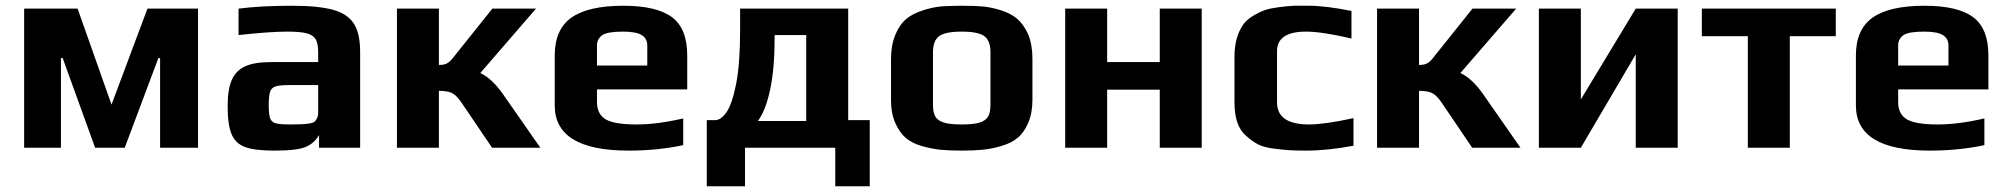

<svg xmlns="http://www.w3.org/2000/svg" viewBox="-20 -514 6986 668"><path d="M64 -484H250L368 -150L493 -484H669V0H537V-312H531L414 0H311L198 -312H192V0H64Z M772 -145Q772 -203 786.5 -236Q801 -269 833.5 -283.5Q866 -298 923 -298H1087V-331Q1087 -362 1078.5 -377Q1070 -392 1047.5 -398Q1025 -404 980 -404Q918 -404 810 -392V-484Q889 -494 995 -494Q1088 -494 1138.5 -480Q1189 -466 1211 -432Q1233 -398 1233 -333V0H1090V-44Q1073 -15 1044 -3Q1015 10 934 10Q866 10 832.5 -2.5Q799 -15 785.5 -47.5Q772 -80 772 -145ZM1054 -84Q1068 -86 1073.5 -90Q1079 -94 1083 -103Q1087 -110 1087 -124V-218H987Q953 -218 939 -213.5Q925 -209 920 -195.5Q915 -182 915 -148Q915 -115 920 -102Q925 -89 939.5 -85Q954 -81 991 -81Q1035 -81 1054 -84Z M1361 -484H1507V-288Q1523 -288 1533 -292.5Q1543 -297 1553 -309L1693 -484H1845L1651 -260Q1692 -241 1731 -185L1860 0H1692L1585 -158Q1567 -184 1551 -191Q1535 -198 1507 -198V0H1361Z M1910 -147V-321Q1910 -412 1968.5 -453Q2027 -494 2149 -494Q2264 -494 2317.5 -454.5Q2371 -415 2371 -321V-203H2057V-159Q2057 -117 2087 -99Q2117 -81 2195 -81Q2267 -81 2357 -102V-9Q2268 10 2167 10Q1910 10 1910 -147ZM2232 -286V-356Q2232 -380 2212.5 -392Q2193 -404 2147 -404Q2094 -404 2076 -392Q2057 -379 2057 -356V-286Z M2439 -96H2468Q2488 -96 2507.5 -123.5Q2527 -151 2541 -221.5Q2555 -292 2555 -411V-484H2931V-96H3006V134H2886V0H2572V134H2439ZM2785 -93V-392H2675V-379Q2675 -278 2660 -205Q2645 -132 2617 -93Z M3190 -5Q3154 -15 3132 -33.5Q3110 -52 3095 -86Q3080 -119 3080 -166V-309Q3080 -357 3095 -393Q3110 -429 3134 -449Q3155 -466 3189.5 -477.5Q3224 -489 3257 -492Q3295 -494 3326 -494Q3372 -494 3399.5 -491.5Q3427 -489 3460 -479Q3496 -468 3518.5 -449Q3541 -430 3557 -395Q3572 -359 3572 -309V-166Q3572 -121 3557.5 -87Q3543 -53 3520 -34Q3500 -17 3465.5 -6.5Q3431 4 3398 7Q3368 10 3326 10Q3281 10 3252 7Q3223 4 3190 -5ZM3426 -149V-332Q3426 -372 3405 -388Q3384 -404 3326 -404Q3268 -404 3247 -388Q3226 -372 3226 -332V-149Q3226 -122 3234.5 -108Q3243 -94 3264 -87.5Q3285 -81 3326 -81Q3367 -81 3388 -87.5Q3409 -94 3417.5 -108Q3426 -122 3426 -149Z M3686 -484H3832V-298H4015V-484H4161V0H4015V-202H3832V0H3686Z M4275 0ZM4411 3Q4379 -1 4358.5 -11Q4338 -21 4316 -41Q4275 -75 4275 -157V-318Q4275 -384 4305 -428Q4316 -444 4337.5 -457.5Q4359 -471 4381 -479Q4399 -485 4429 -489Q4459 -493 4482 -494H4535Q4591 -494 4682 -476V-380Q4579 -404 4524 -404Q4423 -404 4423 -336V-158Q4423 -81 4534 -81Q4588 -81 4689 -103V-7Q4598 10 4525 10Q4487 10 4465 8.5Q4443 7 4411 3Z M4771 -484H4917V-288Q4933 -288 4943 -292.5Q4953 -297 4963 -309L5103 -484H5255L5061 -260Q5102 -241 5141 -185L5270 0H5102L4995 -158Q4977 -184 4961 -191Q4945 -198 4917 -198V0H4771Z M5334 -484H5480V-168L5671 -484H5817V0H5671V-325L5480 0H5334Z M6061 -388H5901V-484H6367V-388H6207V0H6061Z M6437 -147V-321Q6437 -412 6495.5 -453Q6554 -494 6676 -494Q6791 -494 6844.5 -454.5Q6898 -415 6898 -321V-203H6584V-159Q6584 -117 6614 -99Q6644 -81 6722 -81Q6794 -81 6884 -102V-9Q6795 10 6694 10Q6437 10 6437 -147ZM6759 -286V-356Q6759 -380 6739.5 -392Q6720 -404 6674 -404Q6621 -404 6603 -392Q6584 -379 6584 -356V-286Z"/></svg>

Font: Play
Style: Bold
Weight: 700
Designer: Jonas Hecksher (Cyrillic expansion: Cyreal)
Foundry: Jonas Hecksher, Playtype, e-types AS
Version: Version 2.101; ttfautohint (v1.5.65-e2d9)